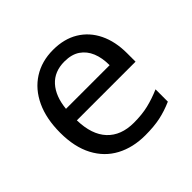

<svg xmlns="http://www.w3.org/2000/svg" viewBox="-142 -692 849 849"><g transform="rotate(-45 282.0 -268.0)"><path d="M292 -546Q361 -546 410.5 -516Q460 -486 486.5 -431.5Q513 -377 513 -304V-251H146Q148 -160 192.5 -112.5Q237 -65 317 -65Q368 -65 407.5 -74.5Q447 -84 489 -102V-25Q448 -7 408 1.5Q368 10 313 10Q237 10 178.5 -21Q120 -52 87.5 -113.5Q55 -175 55 -264Q55 -352 84.5 -415Q114 -478 167.5 -512Q221 -546 292 -546ZM291 -474Q228 -474 191.5 -433.5Q155 -393 148 -321H421Q421 -367 407 -401Q393 -435 364.5 -454.5Q336 -474 291 -474Z"/></g></svg>

Font: hexukannada05
Style: Book
Weight: 400
Designer: Jelle Bosma - Monotype Design Team
Foundry: Monotype Imaging Inc.
Version: Version 2.003